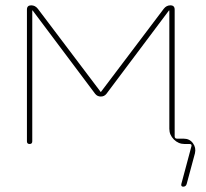

<svg xmlns="http://www.w3.org/2000/svg" viewBox="-20 -540 773 720"><path d="M81 -10V-504Q81 -520 97 -520Q112 -520 122 -507L357 -196Q357 -195 358 -195L359 -196L594 -507Q604 -520 619 -520Q635 -520 635 -504V-29Q635 -20 644 -20H669Q691 -20 703.5 -3Q716 14 711 35L680 150Q677 160 667 160Q658 160 660 150L698 8Q700 0 691 0H672Q649 0 632 -17Q615 -34 615 -57V-500L614 -501L613 -500L379 -188Q371 -178 358 -178Q345 -178 337 -188L103 -500Q103 -501 102 -501L101 -500V-10Q101 0 91 0Q81 0 81 -10Z"/></svg>

Font: Rounded Mplus 1c Thin
Style: Regular
Weight: 250
Version: Version 1.059.20150529